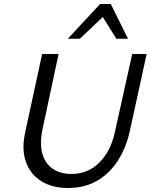

<svg xmlns="http://www.w3.org/2000/svg" viewBox="-20 -927 751 957"><path d="M319 10Q241 10 186.5 -23.5Q132 -57 109.5 -119Q87 -181 105 -265L190 -658H272L192 -283Q177 -210 191.5 -160Q206 -110 244 -85Q282 -60 336 -60Q418 -60 474.5 -116Q531 -172 552 -266L639 -658H711L626 -269Q607 -187 566 -124Q525 -61 463 -25.5Q401 10 319 10ZM318 -734 479 -907H532L509 -858L378 -734ZM560 -734 483 -857 479 -907H532L618 -734Z"/></svg>

Font: Ysabeau Office Medium
Style: Italic
Weight: 500
Italic angle: -12°
Designer: Christian Thalmann (Catharsis Fonts)
Version: Version 2.001;gftools[0.9.30]; featfreeze: tnum,lnum,ss02